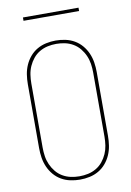

<svg xmlns="http://www.w3.org/2000/svg" viewBox="-98 -954 695 1021"><g transform="rotate(-10 250.0 -443.0)"><path d="M250 8Q224 8 198 2.5Q172 -3 149.5 -16Q127 -29 110 -49Q93 -69 82.5 -93Q72 -117 68 -143Q64 -169 64 -195V-540Q64 -566 68 -592Q72 -618 82.5 -642Q93 -666 110 -686Q127 -706 149.5 -719Q172 -732 198 -737.5Q224 -743 250 -743Q276 -743 302 -737.5Q328 -732 350.5 -719Q373 -706 390 -686Q407 -666 417.5 -642Q428 -618 432 -592Q436 -566 436 -540V-195Q436 -169 432 -143Q428 -117 417.5 -93Q407 -69 390 -49Q373 -29 350.5 -16Q328 -3 302 2.5Q276 8 250 8ZM250 -10Q274 -10 297 -15Q320 -20 340.5 -32Q361 -44 376 -62.5Q391 -81 400.5 -102.5Q410 -124 413.5 -147.5Q417 -171 417 -195V-540Q417 -564 413.5 -587.5Q410 -611 400.5 -632.5Q391 -654 376 -672.5Q361 -691 340.5 -703Q320 -715 297 -720Q274 -725 250 -725Q226 -725 203 -720Q180 -715 159.5 -703Q139 -691 124 -672.5Q109 -654 99.5 -632.5Q90 -611 86.5 -587.5Q83 -564 83 -540V-195Q83 -171 86.5 -147.5Q90 -124 99.5 -102.5Q109 -81 124 -62.5Q139 -44 159.5 -32Q180 -20 203 -15Q226 -10 250 -10ZM100 -876V-894H400V-876Z"/></g></svg>

Font: Iosevka Curly Thin
Style: Regular
Weight: 100
Monospace: yes
Designer: Belleve Invis
Foundry: Belleve Invis
Version: Version 22.1.2; ttfautohint (v1.8.4)